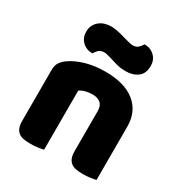

<svg xmlns="http://www.w3.org/2000/svg" viewBox="-171 -845 924 977"><g transform="rotate(30 291.5 -356.5)"><path d="M360 -308Q360 -339 342.5 -353.5Q325 -368 295 -368Q275 -368 255.5 -363Q236 -358 222 -348V-1Q212 2 190.5 5Q169 8 146 8Q124 8 106.5 5Q89 2 77 -7Q65 -16 58.5 -31.5Q52 -47 52 -72V-372Q52 -399 63.5 -416Q75 -433 95 -447Q129 -471 180.5 -486Q232 -501 295 -501Q408 -501 469 -451.5Q530 -402 530 -314V-1Q520 2 498.5 5Q477 8 454 8Q432 8 414.5 5Q397 2 385 -7Q373 -16 366.5 -31.5Q360 -47 360 -72ZM296 -697Q314 -692 326 -689Q338 -686 346 -686Q368 -686 380 -699Q392 -712 397 -721Q432 -721 455.5 -698.5Q479 -676 479 -641Q479 -596 451 -575Q423 -554 381 -554Q367 -554 353 -555.5Q339 -557 322 -562L282 -574Q268 -578 258.5 -580.5Q249 -583 240 -583Q218 -583 206.5 -570.5Q195 -558 189 -548Q154 -548 130.5 -570.5Q107 -593 107 -628Q107 -650 115.5 -666.5Q124 -683 138 -694Q152 -705 169.5 -710Q187 -715 205 -715Q218 -715 236.5 -712Q255 -709 296 -697Z"/></g></svg>

Font: Baloo Bhai
Style: Regular
Weight: 400
Designer: Supriya Tembe, Noopur Datye and Ek Type
Foundry: Ek Type
Version: Version 1.100;PS 1.000;hotconv 1.0.88;makeotf.lib2.5.647800;